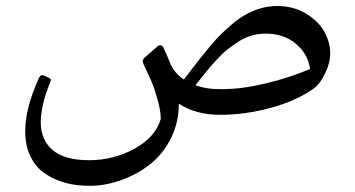

<svg xmlns="http://www.w3.org/2000/svg" viewBox="-20 -359 1162 628"><path d="M697.3 -67.4H707.5Q771 -67.4 849.4 -86.2Q927.7 -105 994.1 -133.3Q987.8 -181.6 948.5 -215.3Q909.2 -249 848.1 -249Q800.3 -249 759.8 -222.7Q739.3 -209.5 722.4 -196Q705.6 -182.6 685.5 -160.2Q655.8 -127.4 619.1 -80.1Q654.8 -67.4 697.3 -67.4ZM62.5 70.8Q62.5 -6.8 108.4 -106Q114.7 -116.7 124 -111.8L141.6 -103.5Q149.4 -99.1 144 -89.8Q113.3 -14.2 113.3 42Q113.3 98.1 152.1 131.6Q190.9 165 271.2 165Q351.6 165 420.2 127.2Q488.8 89.4 505.9 29.8Q505.4 1.5 495.1 -34.7Q484.9 -70.8 475.1 -93.3Q465.3 -115.7 449.2 -149.9Q442.4 -162.6 455.1 -172.4L496.6 -208.5Q502.9 -212.9 508.3 -210Q513.7 -207 515.1 -201.7Q526.4 -178.2 535.2 -155.8Q549.8 -119.1 581.5 -99.1Q588.9 -108.4 607.7 -133.1Q626.5 -157.7 637.5 -171.6Q648.4 -185.5 668.2 -209Q688 -232.4 702.9 -247.1Q717.8 -261.7 739 -279.8Q760.3 -297.9 778.8 -308.6Q832 -339.4 886.5 -339.4Q940.9 -339.4 982.2 -313.7Q1023.4 -288.1 1041.7 -253.7Q1060.1 -219.2 1060.1 -185.1Q1060.1 -153.3 1043.5 -119.1Q1026.9 -85 1009.3 -71.8Q953.1 -30.3 867.4 -6.8Q781.7 16.6 700.9 16.6Q620.1 16.6 564.9 -20Q564.9 41.5 539.1 93.3Q513.2 145 470.9 178.2Q428.7 211.4 376.7 230Q324.7 248.5 277.1 248.8Q229.5 249 193.4 239Q157.2 229 127.2 208.7Q97.2 188.5 79.8 153.1Q62.5 117.7 62.5 70.8Z"/></svg>

Font: Nika
Style: Regular
Weight: 400
Designer: Mohammad Saleh Souzanchi
Foundry: http://font-store.ir
Version: Version:1.0.0;RFB:1.2.5;Building:2016-05-25 11:08:22.297533